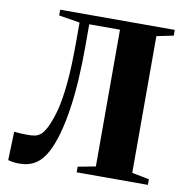

<svg xmlns="http://www.w3.org/2000/svg" viewBox="-83 -821 868 907"><g transform="rotate(10 351.0 -368.0)"><path d="M68.5 6.5Q50 6.5 37.5 4.5Q25 2.5 14.5 -0.5L19 -137.5Q34.5 -136 48.5 -135Q62.5 -134 84 -134Q103 -134 118.2 -136.8Q133.5 -139.5 146.8 -151Q160 -162.5 172.5 -187Q190 -222 203.8 -272.8Q217.5 -323.5 225.5 -404.5Q233.5 -485.5 233.5 -610.5V-699L133 -715.5V-743H682.5V-715.5L602 -699V-43L684.5 -27V0H343V-27L427.5 -43V-699H280V-588Q280 -508 275.5 -433.2Q271 -358.5 261.2 -292.8Q251.5 -227 236.8 -173.2Q222 -119.5 202.5 -81Q179.5 -36 147 -14.8Q114.5 6.5 68.5 6.5Z"/></g></svg>

Font: Merriweather 120pt ExtraBold
Style: Regular
Weight: 800
Version: Version 2.100